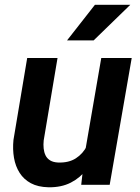

<svg xmlns="http://www.w3.org/2000/svg" viewBox="-20 -770 582 800"><path d="M333.5 -131.8 401.9 -528.3H528.8L437 0H318.4ZM365.2 -234.9 404.3 -236.3Q398.4 -189 383.1 -144.3Q367.7 -99.6 341.1 -64.5Q314.5 -29.3 274.9 -9Q235.4 11.2 181.6 10.3Q138.2 9.3 108.6 -6.6Q79.1 -22.5 61.8 -49.8Q44.4 -77.1 38.3 -112.3Q32.2 -147.5 36.1 -187L93.3 -528.3H219.7L162.1 -185.1Q160.2 -167.5 161.9 -151.4Q163.6 -135.3 169.9 -122.3Q176.3 -109.4 189 -101.6Q201.7 -93.8 222.2 -92.8Q266.6 -91.3 296.1 -110.4Q325.7 -129.4 342.3 -162.4Q358.9 -195.3 365.2 -234.9ZM259.3 -601.6 375.5 -750H522.9L370.1 -601.6Z"/></svg>

Font: Roboto SemiBold
Style: Italic
Weight: 600
Designer: Christian Robertson
Foundry: Google
Version: Version 3.009; 2024